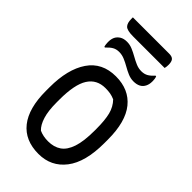

<svg xmlns="http://www.w3.org/2000/svg" viewBox="-323 -1179 1295 1295"><g transform="rotate(45 325.0 -531.0)"><path d="M326 -720Q451 -720 520 -635Q589 -550 589 -380V-346Q589 -165 517.5 -72.5Q446 20 326 20Q197 20 129 -65.5Q61 -151 61 -317V-351Q61 -523 128 -621.5Q195 -720 326 -720ZM167 -313Q167 -232 183 -180.5Q199 -129 227 -103Q264 -86 312 -86Q367 -86 405 -112Q443 -138 463 -198Q483 -258 483 -360V-376Q483 -459 470 -510Q457 -561 422 -597Q399 -607 378.5 -610.5Q358 -614 332 -614Q250 -614 208.5 -549Q167 -484 167 -339ZM422 -865Q449 -865 469 -876Q489 -887 511 -912H517Q521 -904 522.5 -892.5Q524 -881 524 -872Q524 -853 521 -841.5Q518 -830 514 -822Q493 -779 433 -779Q406 -779 380 -790Q354 -801 329 -815.5Q304 -830 278 -841Q252 -852 225 -852Q198 -852 178 -840.5Q158 -829 136 -805H130Q127 -813 125.5 -824Q124 -835 124 -845Q124 -862 126.5 -873Q129 -884 133 -893Q143 -913 163 -925.5Q183 -938 214 -938Q241 -938 267 -927Q293 -916 318.5 -901.5Q344 -887 369.5 -876Q395 -865 422 -865ZM125 -1082H471Q500 -1082 511 -1068.5Q522 -1055 522 -1026Q522 -1017 521 -1008.5Q520 -1000 518 -992H217Q160 -992 142.5 -1009.5Q125 -1027 125 -1067Z"/></g></svg>

Font: Recursive Sn Csl St Med
Style: Regular
Weight: 500
Version: Version 1.079;hotconv 1.0.112;makeotfexe 2.5.65598; ttfautoh